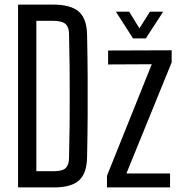

<svg xmlns="http://www.w3.org/2000/svg" viewBox="-20 -820 798 840"><path d="M59 0V-800H210Q290 -800 325 -769Q360 -738 361 -667Q363 -572 363.5 -486Q364 -400 363.5 -314.5Q363 -229 361 -133Q360 -62 326 -31Q292 0 216 0ZM139 -71H216Q252 -71 266.5 -84Q281 -97 282 -127Q284 -204 284.5 -270.5Q285 -337 285 -400Q285 -463 284.5 -529.5Q284 -596 282 -674Q281 -703 265.5 -716Q250 -729 210 -729H139ZM448 0V-51L644 -539L453 -538V-599L731 -600V-547L533 -61H724V0ZM487 -769H545L590 -696L636 -769H694L618 -652H562Z"/></svg>

Font: Big Shoulders Text
Style: Regular
Weight: 400
Designer: Patric King
Foundry: XO Type Co
Version: Version 1.000; ttfautohint (v1.8.2)